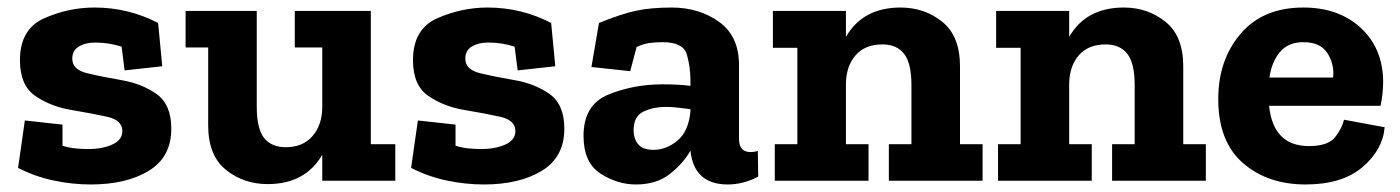

<svg xmlns="http://www.w3.org/2000/svg" viewBox="-20 -480 3718 510"><path d="M435 -138Q435 -63 375.5 -26.5Q316 10 221 10Q172 10 122.5 -0.5Q73 -11 28 -34L46 -160L146 -149V-93Q164 -87 184 -85.5Q204 -84 214 -84Q251 -84 278 -96Q305 -108 305 -132Q305 -161 264 -170Q223 -179 169 -188Q115 -197 74 -225Q33 -253 33 -320Q33 -403 97.5 -431.5Q162 -460 231 -460Q321 -460 400 -419L411 -304L311 -293L303 -356Q270 -367 232 -367Q207 -367 189.5 -356.5Q172 -346 172 -324Q172 -295 211.5 -285.5Q251 -276 303.5 -267Q356 -258 395.5 -230.5Q435 -203 435 -138Z M1030 0H836V-69Q791 9 691 9Q627 9 580 -29Q533 -67 533 -147V-354H473V-451H662V-197Q662 -138 681.5 -113.5Q701 -89 739 -89Q785 -89 810.5 -119Q836 -149 836 -196V-354H763V-451H965V-97H1030Z M1479 -138Q1479 -63 1419.5 -26.5Q1360 10 1265 10Q1216 10 1166.5 -0.5Q1117 -11 1072 -34L1090 -160L1190 -149V-93Q1208 -87 1228 -85.5Q1248 -84 1258 -84Q1295 -84 1322 -96Q1349 -108 1349 -132Q1349 -161 1308 -170Q1267 -179 1213 -188Q1159 -197 1118 -225Q1077 -253 1077 -320Q1077 -403 1141.5 -431.5Q1206 -460 1275 -460Q1365 -460 1444 -419L1455 -304L1355 -293L1347 -356Q1314 -367 1276 -367Q1251 -367 1233.5 -356.5Q1216 -346 1216 -324Q1216 -295 1255.5 -285.5Q1295 -276 1347.5 -267Q1400 -258 1439.5 -230.5Q1479 -203 1479 -138Z M1571 -419Q1630 -443 1669.5 -451.5Q1709 -460 1764 -460Q1837 -460 1890 -422Q1943 -384 1943 -307V-111Q1943 -76 1974 -76Q1983 -76 1993 -79L1994 -11Q1955 10 1913 10Q1824 10 1814 -79V-80Q1795 -46 1759.5 -18Q1724 10 1669 10Q1620 10 1575 -19Q1530 -48 1530 -119Q1530 -202 1596.5 -229Q1663 -256 1740 -256Q1783 -256 1814 -252V-267Q1814 -302 1804.5 -335Q1795 -368 1740 -368Q1720 -368 1703.5 -365.5Q1687 -363 1671 -355L1654 -291L1551 -302ZM1814 -184V-190Q1798 -192 1781.5 -194Q1765 -196 1749 -196Q1715 -196 1689 -183.5Q1663 -171 1663 -134Q1663 -112 1675 -97Q1687 -82 1716 -82Q1750 -82 1779.5 -106.5Q1809 -131 1814 -184Z M2590 0H2341V-97H2401V-254Q2401 -312 2381.5 -337Q2362 -362 2324 -362Q2278 -362 2253 -333.5Q2228 -305 2227 -259V-97H2287V0H2038V-97H2098V-353H2033V-451H2227V-382Q2272 -460 2372 -460Q2436 -460 2483 -422Q2530 -384 2530 -304V-97H2590Z M3183 0H2934V-97H2994V-254Q2994 -312 2974.5 -337Q2955 -362 2917 -362Q2871 -362 2846 -333.5Q2821 -305 2820 -259V-97H2880V0H2631V-97H2691V-353H2626V-451H2820V-382Q2865 -460 2965 -460Q3029 -460 3076 -422Q3123 -384 3123 -304V-97H3183Z M3658 -142Q3653 -82 3599 -36Q3545 10 3448 10Q3347 10 3281.5 -47Q3216 -104 3216 -217Q3216 -321 3275.5 -390.5Q3335 -460 3442 -460Q3536 -460 3594.5 -406Q3653 -352 3654 -264Q3654 -231 3647 -199H3351Q3362 -92 3457 -92Q3509 -92 3527.5 -117Q3546 -142 3550 -162ZM3521 -274Q3525 -308 3506.5 -338Q3488 -368 3442 -368Q3402 -368 3380 -342Q3358 -316 3352 -274Z"/></svg>

Font: Zilla Slab Bold
Style: Bold
Weight: 700
Designer: Typotheque.com
Foundry: Typotheque type foundry
Version: Version 1.1; 2017; ttfautohint (v1.6)